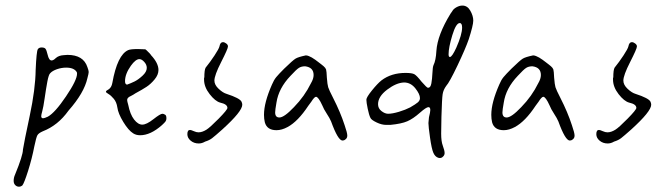

<svg xmlns="http://www.w3.org/2000/svg" viewBox="-20 -623 2464 707"><path d="M119.1 -441.4Q114.3 -433.6 111.3 -365.2Q110.4 -294.9 89.4 -196.3Q68.4 -97.7 64.5 -72.3Q64.5 -50.8 35.2 20.5Q30.3 31.2 30.3 43Q30.3 52.7 36.1 58.6Q42 64.5 49.8 64.5Q56.6 64.5 62.5 59.6Q69.3 50.8 83.5 5.9Q97.7 -39.1 106.4 -84Q113.3 -117.2 117.7 -125Q122.1 -132.8 137.7 -139.6Q193.4 -161.1 232.4 -215.8Q290 -281.2 301.8 -335Q306.6 -352.5 306.6 -357.9Q306.6 -363.3 301.8 -376Q287.1 -420.9 228.5 -420.9Q221.7 -420.9 214.8 -419.9Q196.3 -418.9 185.5 -409.2Q176.8 -400.4 169.9 -400.4Q160.2 -400.4 155.3 -421.9Q151.4 -438.5 147.5 -443.4Q143.6 -448.2 133.3 -448.2Q123 -448.2 119.1 -441.4ZM263.7 -351.6Q263.7 -328.1 223.1 -268.1Q182.6 -208 156.2 -193.4Q143.6 -187.5 138.7 -187.5Q131.8 -187.5 131.8 -195.3Q131.8 -200.2 135.7 -213.9Q139.6 -227.5 144.5 -261.7Q149.4 -295.9 154.3 -322.3Q159.2 -348.6 165 -353.5Q172.9 -362.3 189.9 -368.2Q207 -374 223.6 -374Q252.9 -374 262.7 -357.4Q263.7 -355.5 263.7 -351.6Z M578.1 -204.1Q570.3 -204.1 544.9 -184.1Q519.5 -164.1 503.9 -164.1Q488.3 -164.1 473.6 -183.1Q459 -202.1 452.1 -237.3Q448.2 -250 448.2 -254.9Q448.2 -263.7 461.9 -269.5Q471.7 -274.4 478.5 -279.3Q503.9 -293 519.5 -303.2Q535.2 -313.5 549.3 -330.6Q563.5 -347.7 563.5 -365.2Q563.5 -390.6 536.1 -419.9Q536.1 -420.9 530.8 -426.8Q525.4 -432.6 520 -437.5Q514.6 -442.4 514.6 -441.4Q488.3 -442.4 488.3 -442.4Q460.9 -442.4 452.1 -438.5Q412.1 -420.9 393.6 -317.4Q390.6 -300.8 379.9 -293.9Q370.1 -289.1 370.1 -285.2Q370.1 -282.2 379.4 -276.9Q388.7 -271.5 398.9 -259.3Q409.2 -247.1 412.1 -227.5Q415 -205.1 434.1 -173.8Q453.1 -142.6 470.7 -131.8Q481.4 -125 496.1 -125Q534.2 -125 576.2 -162.1Q586.9 -171.9 589.8 -176.3Q592.8 -180.7 592.8 -187.5Q592.8 -199.2 586.9 -201.2Q582 -204.1 578.1 -204.1ZM493.2 -405.3Q502 -405.3 511.2 -395Q520.5 -384.8 520.5 -373Q520.5 -358.4 504.4 -343.8Q488.3 -329.1 475.1 -322.8Q461.9 -316.4 448.2 -311.5Q440.4 -311.5 440.4 -324.2Q440.4 -350.6 461.9 -380.9Q479.5 -405.3 493.2 -405.3Z M819.3 -451.2Q819.3 -452.1 819.3 -453.1Q819.3 -458 813 -462.9Q806.6 -467.8 800.8 -467.8Q791 -467.8 788.1 -452.1Q786.1 -443.4 770 -418.9Q753.9 -394.5 737.3 -374Q732.4 -366.2 732.4 -336.9Q732.4 -336.9 731.4 -336.9Q731.4 -334 731.4 -330.1Q731.4 -302.7 752 -276.4Q772.5 -250 791 -245.1Q817.4 -239.3 817.4 -225.6Q817.4 -218.8 785.2 -186Q752.9 -153.3 740.2 -145.5Q724.6 -135.7 710.9 -135.7Q703.1 -135.7 693.4 -140.1Q683.6 -144.5 679.7 -144.5Q669.9 -144.5 669.9 -128.9Q669.9 -115.2 682.1 -105Q694.3 -94.7 711.9 -94.7Q723.6 -94.7 735.4 -101.6Q751 -106.4 761.2 -114.3Q771.5 -122.1 798.8 -146.5Q872.1 -212.9 872.1 -237.3Q872.1 -243.2 869.1 -249Q862.3 -261.7 814.5 -277.3Q800.8 -281.2 785.2 -295.9Q769.5 -310.5 769.5 -326.2Q769.5 -345.7 794.4 -394.5Q819.3 -443.4 819.3 -451.2Z M1258.8 -124Q1258.8 -133.8 1249 -162.1Q1233.4 -210 1207 -261.7Q1191.4 -292 1188.5 -301.8Q1185.5 -311.5 1183.6 -336.9Q1182.6 -361.3 1180.7 -367.2Q1178.7 -373 1171.9 -378.9Q1170.9 -379.9 1164.1 -385.3Q1157.2 -390.6 1152.8 -394Q1148.4 -397.5 1141.1 -402.8Q1133.8 -408.2 1128.4 -411.1Q1123 -414.1 1117.2 -416.5Q1111.3 -418.9 1107.4 -418.9Q1106.4 -418.9 1105.5 -418.9Q1078.1 -413.1 1068.4 -407.2Q1058.6 -401.4 1026.4 -370.1Q1005.9 -349.6 997.1 -338.9Q988.3 -328.1 981.4 -311.5Q952.1 -245.1 952.1 -200.2Q952.1 -185.5 955.1 -172.9Q962.9 -143.6 998 -143.6Q1017.6 -143.6 1039.1 -155.3Q1077.1 -175.8 1115.2 -233.4Q1119.1 -238.3 1126 -248Q1137.7 -266.6 1143.6 -266.6Q1152.3 -266.6 1167 -234.4Q1171.9 -221.7 1183.1 -204.6Q1194.3 -187.5 1199.2 -175.8Q1224.6 -105.5 1241.2 -105.5Q1243.2 -105.5 1246.6 -106.4Q1250 -107.4 1254.4 -111.8Q1258.8 -116.2 1258.8 -124ZM993.2 -209Q993.2 -217.8 998 -245.1Q1005.9 -297.9 1049.8 -343.8Q1071.3 -367.2 1080.6 -373Q1089.8 -378.9 1103.5 -378.9Q1103.5 -378.9 1103.5 -378.9Q1134.8 -375 1134.8 -346.7Q1134.8 -333 1125 -316.4Q1101.6 -268.6 1062.5 -228.5Q1026.4 -190.4 1008.8 -190.4Q993.2 -190.4 993.2 -209Z M1682.6 -602.5Q1671.9 -602.5 1660.6 -596.2Q1649.4 -589.8 1645.5 -582Q1643.6 -579.1 1638.7 -572.3Q1590.8 -494.1 1586.9 -435.5Q1585 -400.4 1576.2 -382.8Q1573.2 -376 1572.3 -354Q1571.3 -332 1568.4 -315.9Q1565.4 -299.8 1556.6 -299.8Q1555.7 -299.8 1555.7 -299.8Q1551.8 -299.8 1532.2 -322.3Q1514.6 -344.7 1505.9 -349.6Q1497.1 -354.5 1473.6 -354.5Q1420.9 -354.5 1384.8 -327.1Q1370.1 -315.4 1349.6 -290Q1329.1 -264.6 1329.1 -255.9Q1329.1 -246.1 1334 -222.7Q1338.9 -199.2 1343.8 -189.5Q1346.7 -181.6 1367.2 -171.9Q1385.7 -163.1 1402.3 -163.1Q1408.2 -163.1 1417 -163.1Q1458 -167 1479.5 -176.3Q1501 -185.5 1526.4 -208Q1549.8 -228.5 1557.6 -228.5Q1564.5 -228.5 1564.5 -217.8Q1564.5 -210 1559.6 -191.4Q1559.6 -191.4 1557.6 -169.9Q1557.6 -157.2 1563.5 -116.2Q1569.3 -75.2 1575.7 -60.5Q1582 -45.9 1593.8 -42Q1593.8 -42 1599.6 -41Q1601.6 -41 1605 -42Q1608.4 -43 1612.8 -47.9Q1617.2 -52.7 1617.2 -59.6Q1617.2 -68.4 1610.4 -86.9Q1604.5 -102.5 1604.5 -130.9Q1604.5 -140.6 1605.5 -193.4Q1607.4 -259.8 1609.9 -275.9Q1612.3 -292 1623 -306.6Q1634.8 -319.3 1664.6 -381.8Q1694.3 -444.3 1706.1 -478.5Q1722.7 -530.3 1722.7 -546.9Q1722.7 -564.5 1711.9 -583.5Q1701.2 -602.5 1682.6 -602.5ZM1672.9 -538.1Q1681.6 -538.1 1681.6 -521.5Q1681.6 -496.1 1660.2 -447.3Q1644.5 -413.1 1636.7 -413.1Q1631.8 -413.1 1631.8 -422.9Q1631.8 -448.2 1645.5 -493.2Q1659.2 -538.1 1672.9 -538.1ZM1526.4 -261.7Q1526.4 -252.9 1518.6 -246.1Q1510.7 -239.3 1490.2 -227.5Q1473.6 -218.8 1449.2 -211.4Q1424.8 -204.1 1409.2 -204.1Q1397.5 -204.1 1384.8 -213.9Q1372.1 -223.6 1372.1 -239.3Q1372.1 -267.6 1405.8 -293Q1439.5 -318.4 1467.8 -319.3Q1492.2 -319.3 1509.3 -297.9Q1526.4 -276.4 1526.4 -261.7Z M2095.7 -124Q2095.7 -133.8 2085.9 -162.1Q2070.3 -210 2043.9 -261.7Q2028.3 -292 2025.4 -301.8Q2022.5 -311.5 2020.5 -336.9Q2019.5 -361.3 2017.6 -367.2Q2015.6 -373 2008.8 -378.9Q2007.8 -379.9 2001 -385.3Q1994.1 -390.6 1989.7 -394Q1985.4 -397.5 1978 -402.8Q1970.7 -408.2 1965.3 -411.1Q1960 -414.1 1954.1 -416.5Q1948.2 -418.9 1944.3 -418.9Q1943.4 -418.9 1942.4 -418.9Q1915 -413.1 1905.3 -407.2Q1895.5 -401.4 1863.3 -370.1Q1842.8 -349.6 1834 -338.9Q1825.2 -328.1 1818.4 -311.5Q1789.1 -245.1 1789.1 -200.2Q1789.1 -185.5 1792 -172.9Q1799.8 -143.6 1835 -143.6Q1854.5 -143.6 1876 -155.3Q1914.1 -175.8 1952.1 -233.4Q1956.1 -238.3 1962.9 -248Q1974.6 -266.6 1980.5 -266.6Q1989.3 -266.6 2003.9 -234.4Q2008.8 -221.7 2020 -204.6Q2031.2 -187.5 2036.1 -175.8Q2061.5 -105.5 2078.1 -105.5Q2080.1 -105.5 2083.5 -106.4Q2086.9 -107.4 2091.3 -111.8Q2095.7 -116.2 2095.7 -124ZM1830.1 -209Q1830.1 -217.8 1835 -245.1Q1842.8 -297.9 1886.7 -343.8Q1908.2 -367.2 1917.5 -373Q1926.8 -378.9 1940.4 -378.9Q1940.4 -378.9 1940.4 -378.9Q1971.7 -375 1971.7 -346.7Q1971.7 -333 1961.9 -316.4Q1938.5 -268.6 1899.4 -228.5Q1863.3 -190.4 1845.7 -190.4Q1830.1 -190.4 1830.1 -209Z M2325.2 -451.2Q2325.2 -452.1 2325.2 -453.1Q2325.2 -458 2318.8 -462.9Q2312.5 -467.8 2306.6 -467.8Q2296.9 -467.8 2293.9 -452.1Q2292 -443.4 2275.9 -418.9Q2259.8 -394.5 2243.2 -374Q2238.3 -366.2 2238.3 -336.9Q2238.3 -336.9 2237.3 -336.9Q2237.3 -334 2237.3 -330.1Q2237.3 -302.7 2257.8 -276.4Q2278.3 -250 2296.9 -245.1Q2323.2 -239.3 2323.2 -225.6Q2323.2 -218.8 2291 -186Q2258.8 -153.3 2246.1 -145.5Q2230.5 -135.7 2216.8 -135.7Q2209 -135.7 2199.2 -140.1Q2189.5 -144.5 2185.5 -144.5Q2175.8 -144.5 2175.8 -128.9Q2175.8 -115.2 2188 -105Q2200.2 -94.7 2217.8 -94.7Q2229.5 -94.7 2241.2 -101.6Q2256.8 -106.4 2267.1 -114.3Q2277.3 -122.1 2304.7 -146.5Q2377.9 -212.9 2377.9 -237.3Q2377.9 -243.2 2375 -249Q2368.2 -261.7 2320.3 -277.3Q2306.6 -281.2 2291 -295.9Q2275.4 -310.5 2275.4 -326.2Q2275.4 -345.7 2300.3 -394.5Q2325.2 -443.4 2325.2 -451.2Z"/></svg>

Font: 辰宇落雁體 Thin Monospaced
Style: Regular
Weight: 100
Designer: Written by Liu, Wei-Chen; Created by Wang, Li-Yu.
Version: Version 1.000